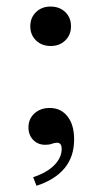

<svg xmlns="http://www.w3.org/2000/svg" viewBox="-20 -447 320 597"><path d="M93.5 130.6 83.1 104Q126.6 89.5 149.2 66.1Q171.8 42.7 171.8 16.1Q171.8 -3.2 157.3 -3.2Q150 -3.2 141.5 0Q133.1 3.2 121 3.2Q97.6 3.2 83.1 -12.1Q68.5 -27.4 68.5 -50.8Q68.5 -77.4 87.1 -94.4Q105.6 -111.3 134.7 -111.3Q169.4 -111.3 189.9 -85.1Q210.5 -58.9 210.5 -13.7Q210.5 40.3 180.6 76.2Q150.8 112.1 93.5 130.6ZM137.9 -304Q109.7 -304 91.9 -321.4Q74.2 -338.7 74.2 -365.3Q74.2 -391.9 91.9 -409.3Q109.7 -426.6 137.1 -426.6Q165.3 -426.6 183.1 -409.3Q200.8 -391.9 200.8 -365.3Q200.8 -338.7 183.1 -321.4Q165.3 -304 137.9 -304Z"/></svg>

Font: Playfair 9pt Light
Style: Regular
Weight: 300
Designer: Claus Eggers Sørensen
Foundry: Claus Eggers Sørensen
Version: Version 2.001;gftools[0.9.30]